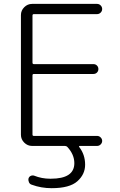

<svg xmlns="http://www.w3.org/2000/svg" viewBox="-20 -774 619 990"><path d="M480.5 -701.2H154.3Q147.5 -701.2 147.5 -693.4V-451.2Q147.5 -443.4 154.3 -443.4H461.9Q472.7 -443.4 480 -436Q487.3 -428.7 487.3 -418Q487.3 -407.2 480 -399.9Q472.7 -392.6 461.9 -392.6H154.3Q147.5 -392.6 147.5 -384.8V-80.1Q147.5 -73.2 154.3 -73.2H480.5Q491.2 -73.2 499 -65.4Q506.8 -57.6 506.8 -47.4Q506.8 -37.1 499 -29.3Q491.2 -21.5 480.5 -21.5H390.6Q388.7 -21.5 387.7 -19.5Q386.7 -17.6 388.7 -15.6Q418.9 23.4 418.9 75.2Q418.9 125 378.9 160.6Q338.9 196.3 246.1 196.3Q192.4 196.3 144.5 178.7Q133.8 175.8 129.4 166Q125 156.2 127 146.5Q129.9 136.7 138.7 132.8Q147.5 128.9 156.2 131.8Q195.3 147.5 238.3 147.5Q240.2 147.5 242.2 147.5Q363.3 147.5 363.3 67.4Q363.3 22.5 327.1 -16.6Q322.3 -21.5 314.5 -21.5H145.5Q122.1 -21.5 105 -38.6Q87.9 -55.7 87.9 -79.1V-696.3Q87.9 -719.7 105 -736.8Q122.1 -753.9 145.5 -753.9H480.5Q491.2 -753.9 499 -746.1Q506.8 -738.3 506.8 -727.5Q506.8 -716.8 499 -709Q491.2 -701.2 480.5 -701.2Z"/></svg>

Font: Gen Jyuu Gothic P Light
Style: Regular
Weight: 200
Designer: [Source Han Sans]
Ryoko NISHIZUKA  (kana & ideographs); Paul D. Hunt (Latin, Greek & Cyrillic); Wenlong ZHANG  (bopomofo
Version: Version 1.002.20150607